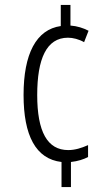

<svg xmlns="http://www.w3.org/2000/svg" viewBox="-20 -744 449 774"><path d="M264 -724H225V-639C126 -625 75 -527 75 -361C75 -198 124 -103 228 -91V10H266V-91C294 -94 318 -102 335 -111V-159C308 -147 282 -139 255 -139C171 -139 130 -213 130 -361C130 -506 167 -592 254 -592C274 -592 298 -586 319 -574L337 -620C316 -631 291 -639 264 -641Z"/></svg>

Font: Noto Sans Display Condensed Light
Style: Regular
Weight: 300
Width: 3
Designer: Monotype Design Team
Foundry: Monotype Imaging Inc.
Version: Version 1.900